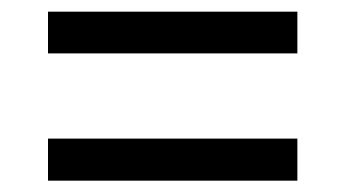

<svg xmlns="http://www.w3.org/2000/svg" viewBox="-20 -468 608 338"><path d="M64.5 -150V-224Q111.5 -224 155.5 -224Q199.5 -224 237.5 -224H330.5Q369 -224 413 -224Q457 -224 503.5 -224V-150Q457 -150 413 -150Q369 -150 330.5 -150H237.5Q199.5 -150 155.5 -150Q111.5 -150 64.5 -150ZM64.5 -374V-447.5Q111.5 -447.5 155.5 -447.5Q199.5 -447.5 237.5 -447.5H330.5Q369 -447.5 413 -447.5Q457 -447.5 503.5 -447.5V-374Q457 -374 413 -374Q369 -374 330.5 -374H237.5Q199.5 -374 155.5 -374Q111.5 -374 64.5 -374Z"/></svg>

Font: Commissioner Thin
Style: Regular
Weight: 400
Version: Version 1.000